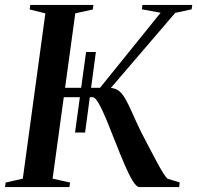

<svg xmlns="http://www.w3.org/2000/svg" viewBox="-32 -763 804 783"><path d="M274 -222.5 319 -551H359L315 -222.5ZM537 0Q524.5 0 508.5 -26.5Q492.5 -53 474.8 -94.8Q457 -136.5 438.8 -183.2Q420.5 -230 403.2 -272Q386 -314 371.2 -340.2Q356.5 -366.5 345.5 -366.5H204.5L209 -405H376L623 -711L546.5 -725L549 -743H752L749.5 -725L682.5 -710.5L391 -370.5L414 -404.5Q436 -404.5 450.8 -394Q465.5 -383.5 478.2 -361.5Q491 -339.5 506 -305.5Q521 -271.5 543 -225.5Q563 -188 579.2 -156.2Q595.5 -124.5 609 -99.8Q622.5 -75 633 -58Q643.5 -41 651.5 -34L701 -19L698.5 0ZM-11.5 0 -9 -18.5 61 -34.5 153 -708.5 89 -724.5 91.5 -743H349L346.5 -724.5L275 -708.5L182.5 -34.5L254 -18.5L251 0Z"/></svg>

Font: Merriweather 144pt Medium
Style: Italic
Weight: 500
Italic angle: -7.8°
Version: Version 2.101